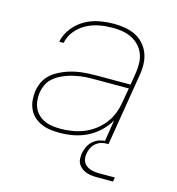

<svg xmlns="http://www.w3.org/2000/svg" viewBox="-105 -628 809 878"><g transform="rotate(15 300.0 -189.0)"><path d="M215 8Q192 8 170 5Q148 2 128.5 -6.5Q109 -15 93.5 -29Q78 -43 69 -62.5Q60 -82 58 -104Q56 -126 59 -149Q62 -168 70 -186.5Q78 -205 91.5 -220Q105 -235 123 -246Q141 -257 159.5 -264.5Q178 -272 197 -277Q216 -282 235 -284.5Q254 -287 273.5 -288Q293 -289 312 -289H472L481 -344Q485 -368 484.5 -392Q484 -416 476 -437Q468 -458 452.5 -474.5Q437 -491 417 -501Q397 -511 374 -515Q351 -519 327 -519Q296 -519 265 -513.5Q234 -508 205 -493Q176 -478 154.5 -452Q133 -426 127 -394H106Q113 -429 136 -459Q159 -489 191 -507Q223 -525 258 -531.5Q293 -538 327 -538Q354 -538 380.5 -533.5Q407 -529 429.5 -518Q452 -507 469 -488Q486 -469 495 -445.5Q504 -422 505 -395Q506 -368 501 -341L445 0H424L442 -112Q426 -83 400 -58.5Q374 -34 343 -19Q312 -4 279.5 2Q247 8 215 8ZM215 -11Q242 -11 269.5 -15.5Q297 -20 323.5 -30.5Q350 -41 374 -59Q398 -77 415.5 -100Q433 -123 443 -149.5Q453 -176 457 -203L469 -270H312Q294 -270 277 -269.5Q260 -269 242.5 -266.5Q225 -264 207.5 -260Q190 -256 173 -249.5Q156 -243 140 -234Q124 -225 111 -212Q98 -199 90.5 -182Q83 -165 80 -148Q77 -128 79 -109Q81 -90 88.5 -73Q96 -56 109.5 -43.5Q123 -31 140 -23.5Q157 -16 176.5 -13.5Q196 -11 215 -11ZM434 160Q421 160 408 158.5Q395 157 383 153Q371 149 361 141.5Q351 134 344.5 123.5Q338 113 337 100Q336 87 338 73Q341 56 349 39.5Q357 23 371 11Q385 -1 402.5 -6Q420 -11 438 -11L436 0Q422 0 408.5 4.5Q395 9 384 19Q373 29 367 42Q361 55 359 68Q356 85 360.5 100Q365 115 377.5 124Q390 133 405.5 136.5Q421 140 438 140H513L509 160Z"/></g></svg>

Font: Iosevka Curly ThExObl
Style: Regular
Weight: 100
Width: 7
Italic angle: -9°
Monospace: yes
Designer: Belleve Invis
Foundry: Belleve Invis
Version: Version 11.1.0; ttfautohint (v1.8.3)